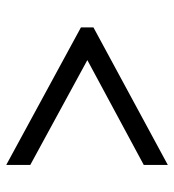

<svg xmlns="http://www.w3.org/2000/svg" viewBox="8 -658 544 599"><g transform="rotate(-90 279.5 -358.0)"><path d="M65 -106V-181L392 -357L65 -535V-610L494 -377V-338Z"/></g></svg>

Font: Noto Serif Vithkuqi SemiBold
Style: Regular
Weight: 600
Version: Version 1.005